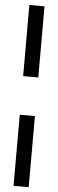

<svg xmlns="http://www.w3.org/2000/svg" viewBox="-63 -840 306 1011"><g transform="rotate(5 90.0 -334.0)"><path d="M49.8 -436V-812H129.9V-436ZM49.8 144V-231.9H129.9V144Z"/></g></svg>

Font: Prompt Light
Style: Regular
Weight: 300
Designer: Katatrad Team
Foundry: CadsonDemak
Version: Version 1.000;PS 001.000;hotconv 1.0.88;makeotf.lib2.5.64775